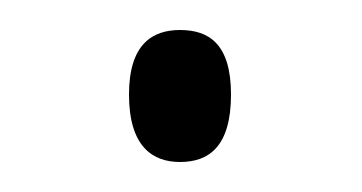

<svg xmlns="http://www.w3.org/2000/svg" viewBox="-20 -103 241 128"><path d="M100 5C119 5 134 -5 134 -40C134 -74 119 -83 100 -83C82 -83 66 -74 66 -40C66 -5 82 5 100 5Z"/></svg>

Font: Noto Serif Sinhala ExtraCondensed ExtraLight
Style: Regular
Weight: 200
Width: 2
Designer: Jelle Bosma - Monotype Design Team
Foundry: Monotype Imaging Inc.
Version: Version 2.007